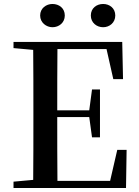

<svg xmlns="http://www.w3.org/2000/svg" viewBox="-20 -946 700 966"><path d="M244 -809C277 -809 306 -832 306 -868C306 -905 277 -926 244 -926C213 -926 182 -905 182 -868C182 -832 213 -809 244 -809ZM499 -809C531 -809 560 -832 560 -868C560 -905 531 -926 499 -926C466 -926 437 -905 437 -868C437 -832 466 -809 499 -809ZM550 -548H599L595 -735H48V-704L147 -695C148 -595 148 -495 148 -393V-342C148 -241 148 -140 147 -41L48 -32V0H614L617 -192H570L534 -36H269C268 -138 268 -241 268 -357H429L443 -255H483V-496H443L429 -391H268C268 -499 268 -600 269 -699H516Z"/></svg>

Font: Noto Serif JP SemiBold
Style: Regular
Weight: 600
Designer: Ryoko NISHIZUKA 西塚涼子 (kana & ideographs); Frank Grießhammer (Latin, Greek & Cyrillic); Wenlong ZHANG 张文龙 (bopomofo); San
Foundry: Adobe
Version: Version 2.001;hotconv 1.1.0;makeotfexe 2.6.0